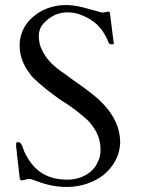

<svg xmlns="http://www.w3.org/2000/svg" viewBox="-20 -729 560 762"><path d="M44 -154V-150C44 -147 44 -142 46 -133C46 -124 48 -112 50 -94C52 -78 55 -54 58 -23C59 -16 62 -13 66 -13L90 -18C91 -19 92 -19 94 -19C100 -19 107 -17 115 -14C152 0 191 13 245 13C304 13 355 -7 390 -34C426 -63 457 -108 457 -169C456 -196 450 -221 440 -243C399 -334 308 -381 234 -438C199 -461 165 -491 148 -528C138 -546 134 -566 134 -587C134 -601 138 -614 144 -625C165 -653 199 -680 247 -680C262 -680 276 -678 290 -674C336 -659 374 -632 395 -593C397 -590 399 -587 400 -584L406 -572C409 -566 411 -554 418 -554C420 -553 422 -553 424 -553C429 -553 432 -554 432 -557C432 -559 431 -565 430 -568L417 -672C417 -674 416 -676 416 -679C414 -682 413 -683 412 -683L385 -679L349 -689C315 -698 282 -709 241 -709C190 -709 146 -691 116 -666C85 -642 58 -602 58 -549C58 -493 82 -457 108 -424C140 -392 179 -362 218 -334C259 -309 297 -281 330 -250C355 -221 379 -188 379 -136C379 -117 376 -101 368 -86C351 -45 304 -16 247 -16C156 -16 108 -61 77 -126C72 -136 67 -165 53 -165C44 -165 44 -162 44 -154Z"/></svg>

Font: fbb
Style: Regular
Weight: 400
Designer: David J. Perry, Michael Sharpe
Version: Version 1.045